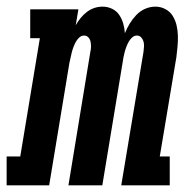

<svg xmlns="http://www.w3.org/2000/svg" viewBox="-63 -558 583 578"><path d="M-43 0V-87H-2L57 -443H28V-530H173L165 -482Q171 -493 179.5 -503.5Q188 -514 198.5 -522Q209 -530 221 -534Q233 -538 246 -538Q246 -538 246 -538Q246 -538 246 -538Q261 -538 274.5 -531.5Q288 -525 296 -513Q304 -501 308 -487Q312 -473 313 -458Q319 -473 327.5 -487Q336 -501 347.5 -513Q359 -525 374 -531.5Q389 -538 405 -538Q405 -538 405 -538Q405 -538 405 -538Q421 -538 435 -530.5Q449 -523 457 -510Q465 -497 468.5 -482Q472 -467 472.5 -451Q473 -435 471.5 -418.5Q470 -402 468 -386L418 -87H448V0H302L369 -402Q370 -410 370.5 -418Q371 -426 369 -433Q367 -440 362 -445.5Q357 -451 349 -451Q341 -451 334.5 -445Q328 -439 324 -431.5Q320 -424 317 -416Q314 -408 312 -400Q310 -392 308.5 -384.5Q307 -377 306 -369L245 0H143L209 -402Q211 -410 211 -418Q211 -426 209.5 -433Q208 -440 203 -445.5Q198 -451 190 -451Q182 -451 175.5 -445Q169 -439 165 -431.5Q161 -424 158 -416Q155 -408 153 -400Q151 -392 149.5 -384.5Q148 -377 146 -369L85 0Z"/></svg>

Font: Iosevka Slab Oblique
Style: Bold
Weight: 700
Italic angle: -9°
Monospace: yes
Designer: Belleve Invis
Foundry: Belleve Invis
Version: Version 11.1.1; ttfautohint (v1.8.3)